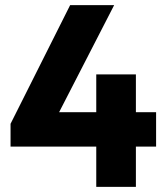

<svg xmlns="http://www.w3.org/2000/svg" viewBox="-20 -726 648 746"><path d="M21 -245 252.5 -706H423.5L186.5 -245ZM21 -156.5V-245L72.5 -290H586.5V-156.5ZM354 0V-437H508V0Z"/></svg>

Font: Outfit Thin
Style: Regular
Weight: 100
Designer: Rodrigo Fuenzalida
Foundry: fragTYPE
Version: Version 1.000